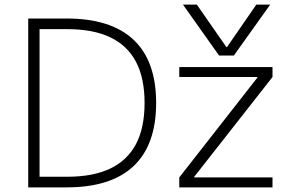

<svg xmlns="http://www.w3.org/2000/svg" viewBox="-20 -810 1257 830"><path d="M771 -790H831L959 -606H961L1088 -790H1148L991 -570H927ZM102 0V-730H268Q460 -730 557.5 -638Q655 -546 655 -365Q655 -184 557.5 -92Q460 0 268 0ZM271 -46Q383 -46 457 -81.5Q531 -117 568 -187.5Q605 -258 605 -365Q605 -472 568 -542.5Q531 -613 457 -648.5Q383 -684 271 -684H151V-46ZM755 0V-43L1093 -475V-477H755V-520H1158V-477L819 -45V-43H1158V0Z"/></svg>

Font: M PLUS 1 Light
Style: Regular
Weight: 300
Designer: Coji Morishita
Foundry: UNDERFOREST DESIGN
Version: Version 1.001